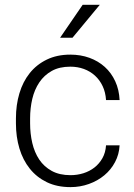

<svg xmlns="http://www.w3.org/2000/svg" viewBox="-20 -764 555 794"><path d="M271.5 -39.6Q299.3 -39.6 325 -47.6Q350.6 -55.7 370.6 -71.3Q390.6 -86.9 403.6 -109.9Q416.5 -132.8 418.5 -163.1H474.6Q472.7 -125.5 455.8 -93.8Q439 -62 411.4 -39.1Q383.8 -16.1 347.7 -3.2Q311.5 9.8 271.5 9.8Q215.8 9.8 173.8 -10.5Q131.8 -30.8 103.3 -66.4Q74.7 -102.1 60.3 -150.1Q45.9 -198.2 45.9 -253.9V-274.4Q45.9 -330.1 60.3 -378.2Q74.7 -426.3 103 -461.7Q131.3 -497.1 173.6 -517.6Q215.8 -538.1 271 -538.1Q313.5 -538.1 349.9 -524.9Q386.2 -511.7 413.3 -487.3Q440.4 -462.9 456.5 -428Q472.7 -393.1 474.6 -350.1H418.5Q416.5 -382.3 404.5 -407.7Q392.6 -433.1 372.8 -451.2Q353 -469.2 326.9 -478.8Q300.8 -488.3 271 -488.3Q225.6 -488.3 194.1 -470.7Q162.6 -453.1 142.6 -423.3Q122.6 -393.6 113.5 -355Q104.5 -316.4 104.5 -274.4V-253.9Q104.5 -211.4 113.5 -172.6Q122.6 -133.8 142.3 -104.2Q162.1 -74.7 194.1 -57.1Q226.1 -39.6 271.5 -39.6ZM321.8 -744.1H392.6L279.8 -607.9H228.5Z"/></svg>

Font: Melbourne
Style: Light
Weight: 300
Designer: Google
Version: Version 2.000980; 2014